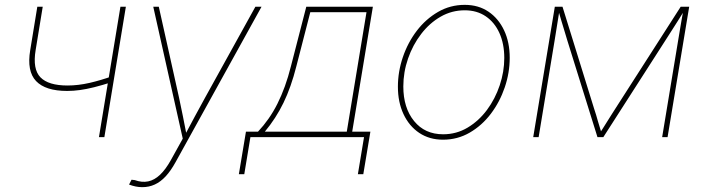

<svg xmlns="http://www.w3.org/2000/svg" viewBox="-20 -567 2915 794"><path d="M257.8 -190.9Q168 -190.9 129.2 -231.7Q90.3 -272.5 105 -359.9L134.3 -539.1H156.7L127.4 -359.9Q114.3 -281.2 147.2 -247.3Q180.2 -213.4 259.3 -213.4Q302.7 -213.4 349.9 -224.1Q397 -234.9 448.7 -253.4L444.3 -228Q401.9 -214.4 369.4 -206.3Q336.9 -198.2 310.3 -194.6Q283.7 -190.9 257.8 -190.9ZM389.2 0 478 -539.1H500.5L411.6 0Z M513.7 196.3 523.9 176.3 537.1 177.7Q566.9 188.5 592.8 183.1Q618.7 177.7 641.8 155.8Q665 133.8 686.5 95.2L735.8 6.3L613.8 -539.1H636.7L720.2 -164.1Q728.5 -125.5 736.3 -86.7Q744.1 -47.9 751.5 -9.3H745.1Q765.6 -47.9 786.4 -86.7Q807.1 -125.5 828.6 -164.1L1036.1 -539.1H1061.5L706.1 103.5Q686.5 139.2 665.3 162.1Q644 185.1 620.1 196Q596.2 207 568.4 207Q554.7 207 541.5 204.3Q528.3 201.7 513.7 196.3Z M967.8 153.3 997.1 -22.5H1046.9Q1070.3 -47.4 1090.3 -75.9Q1110.4 -104.5 1127.2 -137.9Q1144 -171.4 1158 -210Q1171.9 -248.5 1183.1 -293L1246.6 -539.1H1522L1436.5 -22.5H1511.7L1482.4 153.3H1460L1485.4 0H1015.6L990.2 153.3ZM1075.2 -22.5H1414.1L1495.6 -516.6H1263.2L1205.6 -293Q1183.6 -206.1 1152.3 -141.8Q1121.1 -77.6 1075.2 -22.5Z M1812 10.7Q1755.9 10.7 1713.9 -17.3Q1671.9 -45.4 1648.7 -95Q1625.5 -144.5 1625.5 -208.5Q1625.5 -270.5 1646 -330.8Q1666.5 -391.1 1703.6 -439.7Q1740.7 -488.3 1791.3 -517.6Q1841.8 -546.9 1901.9 -546.9Q1958.5 -546.9 2000 -518.8Q2041.5 -490.7 2064.7 -441.4Q2087.9 -392.1 2087.9 -328.1Q2087.9 -266.1 2067.4 -205.8Q2046.9 -145.5 2010 -96.7Q1973.1 -47.9 1922.6 -18.6Q1872.1 10.7 1812 10.7ZM1812.5 -11.7Q1867.7 -11.7 1913.8 -39.3Q1960 -66.9 1993.9 -112.5Q2027.8 -158.2 2046.6 -214.4Q2065.4 -270.5 2065.4 -327.1Q2065.4 -385.7 2045.4 -430.2Q2025.4 -474.6 1988.8 -499.5Q1952.1 -524.4 1901.9 -524.4Q1848.1 -524.4 1802.2 -498Q1756.3 -471.7 1721.7 -426.5Q1687 -381.3 1667.5 -325Q1647.9 -268.6 1647.9 -209.5Q1647.9 -121.1 1692.4 -66.4Q1736.8 -11.7 1812.5 -11.7Z M2185.1 0 2274.4 -539.1H2306.2L2437 -117.2Q2441.4 -105 2445.1 -92Q2448.7 -79.1 2452.4 -66.7Q2456.1 -54.2 2460 -41.5Q2463.9 -28.8 2467.8 -16.1H2460.4Q2468.8 -28.8 2476.6 -41.5Q2484.4 -54.2 2492.4 -66.7Q2500.5 -79.1 2508.3 -92Q2516.1 -105 2524.4 -117.2L2794.9 -539.1H2830.1L2740.7 0H2718.3L2784.2 -398.4Q2786.6 -413.6 2789.3 -429Q2792 -444.3 2794.4 -459.5Q2796.9 -474.6 2799.6 -490Q2802.2 -505.4 2805.2 -520.5H2808.1Q2795.9 -500.5 2783 -480.2Q2770 -460 2757.3 -439.9Q2744.6 -419.9 2731.4 -399.4L2475.1 0H2450.7L2326.2 -399.4Q2320.3 -419.9 2314 -439.9Q2307.6 -460 2301.8 -480.2Q2295.9 -500.5 2290 -520.5H2293Q2290.5 -505.4 2288.1 -490Q2285.6 -474.6 2283.2 -459.5Q2280.8 -444.3 2278.3 -429Q2275.9 -413.6 2273.4 -398.4L2207.5 0Z"/></svg>

Font: Inter 18pt Thin
Style: Italic
Weight: 250
Italic angle: -9.3988°
Version: Version 4.001;git-66647c0bb